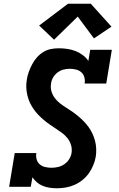

<svg xmlns="http://www.w3.org/2000/svg" viewBox="-20 -1002 640 1030"><path d="M285 8Q265 8 245.5 5Q226 2 209 -5Q192 -12 178 -24Q164 -36 154 -51L145 0H29L59 -181H175Q172 -164 176.5 -147.5Q181 -131 193 -120.5Q205 -110 222 -106Q239 -102 256 -102Q273 -102 291 -106Q309 -110 325 -121Q341 -132 351 -148Q361 -164 364 -182Q367 -204 361 -224Q355 -244 342.5 -260Q330 -276 314 -288Q298 -300 281 -311Q264 -322 247.5 -333.5Q231 -345 215.5 -358Q200 -371 186 -385.5Q172 -400 160.5 -416.5Q149 -433 140.5 -451Q132 -469 127 -490Q122 -511 121 -532Q120 -553 124 -575Q127 -596 134.5 -616.5Q142 -637 152.5 -657Q163 -677 178 -694Q193 -711 212.5 -723Q232 -735 253.5 -739Q275 -743 296 -743Q319 -743 342 -739.5Q365 -736 385.5 -728Q406 -720 424 -706.5Q442 -693 454 -675L464 -735H580L550 -554H434Q437 -571 432.5 -587.5Q428 -604 416 -614.5Q404 -625 387.5 -629Q371 -633 354 -633Q337 -633 320 -628.5Q303 -624 288.5 -613Q274 -602 265 -586.5Q256 -571 254 -554Q250 -532 256 -512Q262 -492 274 -476Q286 -460 302 -447.5Q318 -435 335 -424.5Q352 -414 368.5 -402.5Q385 -391 400.5 -378Q416 -365 430 -350.5Q444 -336 455.5 -320Q467 -304 475.5 -286Q484 -268 489.5 -247.5Q495 -227 496 -206Q497 -185 494 -163Q490 -139 480.5 -116Q471 -93 456.5 -72.5Q442 -52 422 -36Q402 -20 379 -10Q356 0 332 4Q308 8 285 8ZM270 -789 190 -865 345 -982H467L578 -859L484 -796L397 -913Z"/></svg>

Font: Iosevka Curly Slab XBdEx
Style: Italic
Weight: 800
Width: 7
Italic angle: -9°
Monospace: yes
Designer: Belleve Invis
Foundry: Belleve Invis
Version: Version 11.1.0; ttfautohint (v1.8.3)